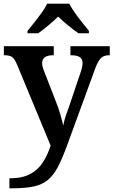

<svg xmlns="http://www.w3.org/2000/svg" viewBox="-20 -786 614 1039"><path d="M31 179Q100 179 143 156Q186 133 212 92.5Q238 52 254 2L72 -437Q59 -468 45.5 -477.5Q32 -487 5 -487H1V-536H271V-487H268Q208 -487 208 -445Q208 -428 217 -405L283 -235Q296 -203 307 -165.5Q318 -128 322 -106Q327 -132 335.5 -158Q344 -184 353 -207L417 -397Q421 -408 424 -421.5Q427 -435 427 -444Q427 -467 411.5 -477Q396 -487 365 -487H361V-536H574V-487H570Q542 -487 526 -471.5Q510 -456 494 -412L343 1Q317 72 293.5 117Q270 162 239.5 187.5Q209 213 162.5 223Q116 233 45 233H31ZM129 -619Q145 -638 165.5 -664Q186 -690 205.5 -717Q225 -744 235 -766H355Q366 -744 385 -717Q404 -690 425 -664Q446 -638 461 -619V-606H404Q380 -623 348.5 -648.5Q317 -674 295 -696Q272 -674 241.5 -648.5Q211 -623 187 -606H129Z"/></svg>

Font: Noto Serif Myanmar SemiBold
Style: Regular
Weight: 600
Designer: Ben Mitchell and the Monotype Design Team
Foundry: Monotype Imaging Inc.
Version: Version 2.106; ttfautohint (v1.8.4.7-5d5b)